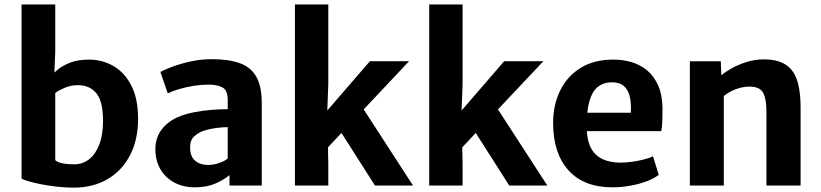

<svg xmlns="http://www.w3.org/2000/svg" viewBox="-20 -831 3678 860"><path d="M310 9.5Q272 9.5 233.2 5Q194.5 0.5 161.2 -6.2Q128 -13 105.5 -19.8Q83 -26.5 76.5 -31V-811H227.5V-599L223.5 -506Q231.5 -513 241 -521Q262 -538 295.8 -551Q329.5 -564 379 -564Q438.5 -564 488.2 -535.2Q538 -506.5 568.2 -447.8Q598.5 -389 598.5 -299Q598.5 -206 563 -136.8Q527.5 -67.5 462.5 -29Q397.5 9.5 310 9.5ZM259.5 -99.5Q281.5 -95 313.5 -95Q349.5 -95 378.5 -117.2Q407.5 -139.5 424.2 -182.2Q441 -225 441.5 -286.5Q442 -376.5 411.8 -413Q381.5 -449.5 330 -449.5Q297 -449.5 269.8 -437.8Q242.5 -426 227.5 -414.5V-113.5Q237.5 -104 259.5 -99.5Z M1152.5 0H1008V-47Q985.5 -27 946.2 -9.5Q907 8 853.5 8Q800.5 8 760.5 -13.5Q720.5 -35 698.2 -73.5Q676 -112 676 -163Q676 -214 703.8 -250.5Q731.5 -287 779 -307.5Q811.5 -321 850.2 -328.5Q889 -336 927.8 -339Q966.5 -342 1000 -342V-383Q1000 -425.5 977.5 -438.8Q955 -452 913 -452Q881.5 -452 847.2 -446.5Q813 -441 782.5 -432Q752 -423 731.5 -412.5L698.5 -508.5Q715.5 -518.5 751.5 -532Q787.5 -545.5 834 -555.8Q880.5 -566 927.5 -566Q1004.5 -566 1054.2 -548Q1104 -530 1128.2 -487Q1152.5 -444 1152.5 -368ZM959.5 -259Q937 -256.5 916.2 -251.8Q895.5 -247 881.5 -241Q862 -232 846.8 -217Q831.5 -202 831.5 -171Q831.5 -130.5 854 -111.2Q876.5 -92 912 -92Q930.5 -92 948.8 -97Q967 -102 981 -108.8Q995 -115.5 1000 -121.5V-261.5Q982 -261.5 959.5 -259Z M1812.5 -557 1609 -341 1830 0H1659.5L1509.5 -235.5L1449 -171L1450.5 -99V0H1301V-811H1450.5V-453.5L1446 -336L1637 -557Z M2414 -557 2210.5 -341 2431.5 0H2261L2111 -235.5L2050.5 -171L2052 -99V0H1902.5V-811H2052V-453.5L2047.5 -336L2238.5 -557Z M2723 8Q2594.5 8 2526 -68.5Q2457.5 -145 2457.5 -280Q2457.5 -361 2488.8 -425Q2520 -489 2579.5 -526.2Q2639 -563.5 2725 -564Q2768.5 -564.5 2808 -553Q2847.5 -541.5 2878.5 -515.8Q2909.5 -490 2928.2 -447.8Q2947 -405.5 2947.5 -344.5Q2947.5 -314 2946.5 -288Q2945.5 -262 2942 -243.5H2608.5Q2611.5 -194 2629.5 -163.5Q2649 -131 2682.2 -116.8Q2715.5 -102.5 2759.5 -102.5Q2783.5 -102.5 2812 -106.5Q2840.5 -110.5 2866 -117.2Q2891.5 -124 2905 -131L2930.5 -48Q2912 -33 2879.8 -20.2Q2847.5 -7.5 2806.8 0.2Q2766 8 2723 8ZM2805.5 -326Q2808 -366.5 2801.2 -397.2Q2794.5 -428 2775 -445.2Q2755.5 -462.5 2720 -462.5Q2685.5 -462.5 2659.8 -443.5Q2634 -424.5 2620 -378Q2613.5 -356 2610.5 -326Z M3070 0V-556.5H3208.5L3211 -494Q3230 -510 3259.5 -526.2Q3289 -542.5 3324.8 -553.5Q3360.5 -564.5 3397 -565Q3484 -567 3525 -518.8Q3566 -470.5 3566 -349.5V0H3413V-328Q3413 -393 3396 -419Q3379 -445 3329.5 -443Q3314.5 -442.5 3295.8 -437.8Q3277 -433 3257.8 -423.8Q3238.5 -414.5 3222 -401V0Z"/></svg>

Font: Koeln Type Sans
Style: Bold
Weight: 700
Designer: Eben Sorkin
Foundry: Eben Sorkin
Version: Version 2.001